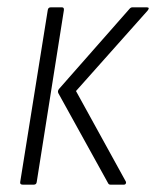

<svg xmlns="http://www.w3.org/2000/svg" viewBox="-20 -503 425 523"><path d="M281 0Q277 0 275 -3L139 -249Q136 -255 141 -261L332 -478Q336 -483 340 -483H380Q389 -483 382 -474L187 -255L323 -8Q324 -5 322.5 -2.5Q321 0 318 0ZM42 0Q34 0 35 -7L110 -475Q111 -483 118 -483H149Q155 -483 154 -475L80 -7Q79 0 72 0Z"/></svg>

Font: Sofia Sans Condensed Light
Style: Italic
Weight: 300
Italic angle: -9°
Version: Version 4.100